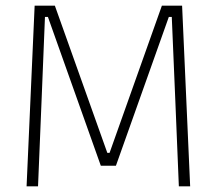

<svg xmlns="http://www.w3.org/2000/svg" viewBox="-20 -659 766 679"><path d="M114.5 0H74L102.5 -639H174L359.5 -118.5H367.5L552.5 -639H624L652.5 0H612.5L600 -303.5L587.5 -599H577L390 -73H336.5L149.5 -599H139L127 -303Z"/></svg>

Font: Anek Malayalam ExtraLight
Style: Regular
Weight: 250
Version: Version 1.003